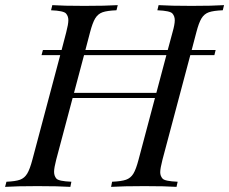

<svg xmlns="http://www.w3.org/2000/svg" viewBox="-51 -728 893 748"><path d="M276.4 -513.2 237.3 -366.2H558.1L597.2 -513.2ZM641.1 -20 636.7 0Q594.7 -2.9 511.7 -2.9Q428.7 -2.9 381.8 0L385.7 -20Q421.9 -21.5 439.9 -27.8Q458 -34.2 468.5 -51.3Q479 -68.4 488.8 -106L552.7 -346.2H231.9L168 -106Q159.7 -74.2 159.7 -58.6Q159.7 -43 168.5 -32.5Q177.2 -22 227.1 -20L223.1 0Q176.8 -2.9 94.7 -2.9Q12.7 -2.9 -31.2 0L-25.9 -20Q9.3 -21.5 26.9 -27.8Q44.4 -34.2 54.9 -51.5Q65.4 -68.8 75.2 -106L183.6 -513.2H110.8L116.2 -533.2H189L207 -602.1Q215.3 -633.8 215.3 -649.4Q215.3 -665 206.1 -675.5Q196.8 -686 147.9 -688L152.8 -708Q194.3 -705.1 277.3 -705.1Q360.4 -705.1 407.7 -708L402.8 -688Q366.2 -686.5 348.4 -680.2Q330.6 -673.8 320.1 -656.7Q309.6 -639.6 299.8 -602.1L281.7 -533.2H602.5L621.1 -602.1Q629.9 -632.8 629.9 -648.9Q629.9 -665 620.6 -675.5Q611.3 -686 562 -688L566.9 -708Q612.3 -705.1 695.3 -705.1Q778.3 -705.1 821.8 -708L816.9 -688Q780.3 -686.5 762.5 -680.2Q744.6 -673.8 734.1 -656.7Q723.6 -639.6 713.9 -602.1L695.8 -533.2H789.1L784.2 -513.2H690.4L582 -106Q573.2 -71.8 573.2 -57.1Q573.2 -42.5 582.3 -32.2Q591.3 -22 641.1 -20Z"/></svg>

Font: PlayfairDisplay-Italic
Style: Italic
Weight: 400
Italic angle: -14°
Designer: Claus Eggers Sørensen
Foundry: Claus Eggers Sørensen
Version: Version 1.002;PS 001.002;hotconv 1.0.70;makeotf.lib2.5.58329